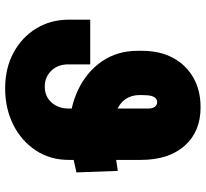

<svg xmlns="http://www.w3.org/2000/svg" viewBox="-46 -730 787 734"><g transform="rotate(90 347.0 -363.5)"><path d="M633.8 -420.9 639.6 -262.7Q587.9 -251 560.3 -245.1Q532.7 -239.3 516.8 -237.3Q501 -235.4 484.4 -235.4Q395 -235.4 325 -268.6Q254.9 -301.8 214.8 -360.6Q174.8 -419.4 174.8 -496.1V-516.6Q175.3 -583 202.1 -632.6Q229 -682.1 277.3 -709.7Q325.7 -737.3 390.6 -737.3Q483.9 -737.3 537.8 -676.3Q591.8 -615.2 591.8 -508.8V-233.4Q591.8 -162.1 555.4 -107.2Q519 -52.2 457.3 -21.2Q395.5 9.8 318.4 9.8Q241.2 9.8 181.9 -22.2Q122.6 -54.2 89.1 -109.4Q55.7 -164.6 55.7 -233.4V-315.4H226.6V-233.4Q226.1 -192.4 250.5 -167Q274.9 -141.6 311.5 -141.6Q349.1 -141.6 372.3 -167.5Q395.5 -193.4 395.5 -233.4V-537.1Q395.5 -553.2 388.9 -562.3Q382.3 -571.3 371.1 -571.3Q358.9 -571.3 352.3 -561Q345.7 -550.8 344.7 -532.2L343.8 -508.8Q343.3 -473.6 359.9 -450Q376.5 -426.3 408.2 -414.3Q439.9 -402.3 484.4 -402.3Q496.6 -402.3 500.5 -402.1Q504.4 -401.9 513.7 -403.1Q522.9 -404.3 549.6 -408.2Q576.2 -412.1 633.8 -420.9Z"/></g></svg>

Font: Inter 16pt Black
Style: Regular
Weight: 900
Version: Version 4.001;git-66647c0bb